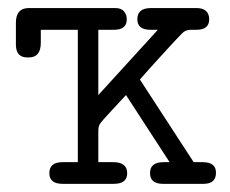

<svg xmlns="http://www.w3.org/2000/svg" viewBox="-20 -451 565 471"><path d="M19 -341.8V-395Q19 -430.2 48.8 -431.2H263.2Q277.3 -431.2 284.2 -423.1Q291 -415 291 -403.8Q291 -377.9 259.8 -377.9H221.2V-217.8L367.2 -377.9H349.1Q316.9 -377.9 316.9 -403.8Q316.9 -430.7 349.1 -431.2H461.9Q492.7 -431.2 493.2 -403.8Q493.2 -377.9 461.9 -377.9H446.8Q435.5 -377.9 426.8 -369.4Q418 -360.8 377 -315.9Q344.7 -280.8 323.2 -255.9L455.1 -53.2H477.1Q510.3 -53.2 509.8 -26.9Q509.8 0 479 0H379.9Q347.7 0 348.1 -26.9Q348.1 -52.7 379.9 -53.2H396L289.1 -217.8Q275.9 -203.6 256.8 -183.1Q230 -154.3 225.6 -147.7Q221.2 -141.1 221.2 -130.9V-129.9V-53.2H257.8Q292 -53.2 292 -25.9Q292 0 258.8 0H133.8Q100.6 0 101.1 -26.9Q101.1 -52.7 132.8 -53.2H170.9V-377.9H80.1V-346.2Q80.1 -310.1 50.8 -310.1H47.9Q19 -309.6 19 -341.8Z"/></svg>

Font: CMU Typewriter Text
Style: Light
Weight: 200
Version: Version 0.7.0